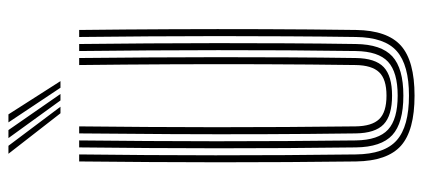

<svg xmlns="http://www.w3.org/2000/svg" viewBox="-298 -712 1017 462"><g transform="rotate(-90 211.0 -481.5)"><path d="M211.4 7Q127.6 7 90.8 -25.7Q54.1 -58.5 53 -133.8Q52 -215.1 51.5 -297.7Q50.9 -380.3 51 -463.8Q51.1 -547.3 51.6 -631.4Q52.1 -715.5 53 -800H69.9Q69.1 -720.4 68.4 -638Q67.8 -555.7 67.8 -471.7Q67.8 -387.8 68.3 -303.1Q68.9 -218.5 69.9 -134.1Q70.7 -65.1 104 -35.8Q137.4 -6.4 211.4 -6.4Q285.1 -6.4 318.4 -35.7Q351.7 -64.9 352.5 -134.1Q353.7 -216.3 354.1 -299.3Q354.6 -382.2 354.6 -465.5Q354.6 -548.9 354 -632.7Q353.4 -716.5 352.5 -800H369.4Q370.7 -688.5 371.2 -577.8Q371.7 -467.2 371.3 -356.4Q370.9 -245.6 369.4 -133.8Q368.3 -58.5 331.6 -25.7Q294.9 7 211.4 7ZM211.4 -19.9Q145.5 -19.9 116.5 -46.5Q87.6 -73.1 86.8 -134.3Q85.8 -217.5 85.2 -300.5Q84.7 -383.5 84.7 -466.6Q84.7 -549.7 85.3 -633Q86 -716.3 86.8 -800H103.6Q102.8 -719.6 102.2 -637Q101.6 -554.4 101.6 -470.6Q101.6 -386.9 102.1 -302.7Q102.6 -218.5 103.6 -134.4Q104.4 -80 129.6 -56.8Q154.7 -33.6 211.4 -33.6Q267.8 -33.6 292.9 -56.8Q317.9 -80 318.7 -134.4Q319.9 -216.7 320.4 -299.6Q320.8 -382.5 320.8 -465.8Q320.8 -549.2 320.2 -632.7Q319.6 -716.3 318.7 -800H335.6Q336.5 -716.1 337.1 -633.1Q337.7 -550.1 337.7 -467.2Q337.7 -384.3 337.3 -301.2Q336.9 -218.1 335.6 -134.3Q334.8 -73.1 305.9 -46.5Q277 -19.9 211.4 -19.9ZM211.4 -47.1Q163.7 -47.1 142.4 -67.3Q121.1 -87.6 120.5 -134.7Q119 -245.7 118.6 -356.2Q118.2 -466.8 118.8 -577.6Q119.4 -688.4 120.5 -800H137.4Q136.6 -720.2 136 -637.7Q135.4 -555.1 135.4 -471.2Q135.4 -387.3 135.9 -302.9Q136.4 -218.5 137.4 -135Q137.9 -95.8 154.7 -78.2Q171.6 -60.5 211.4 -60.5Q251 -60.5 267.7 -78.2Q284.5 -95.8 285 -135Q286.5 -245.5 286.9 -356Q287.3 -466.4 286.8 -577.5Q286.3 -688.5 285 -800H301.9Q302.7 -716.1 303.3 -633Q303.9 -549.9 303.9 -467Q303.9 -384.2 303.5 -301.3Q303.1 -218.5 301.9 -134.7Q301.3 -87.2 279.9 -67.1Q258.6 -47.1 211.4 -47.1ZM168.9 -845 71.5 -970.2H90.7L184.7 -845ZM199.8 -845 109.2 -970.2H128.5L215.4 -845ZM230.4 -845 147 -970.2H166.3L246.3 -845Z"/></g></svg>

Font: Big Shoulders Inline Text SC Thin
Style: Regular
Weight: 100
Designer: Patric King
Foundry: XO Type Co
Version: Version 2.002